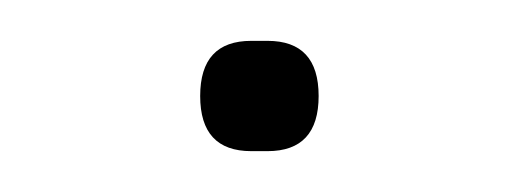

<svg xmlns="http://www.w3.org/2000/svg" viewBox="-20 -316 254 94"><path d="M78 -269Q78 -296 103 -296H111Q136 -296 136 -269Q136 -242 111 -242H103Q78 -242 78 -269Z"/></svg>

Font: IBM Plex Sans Arabic Thin
Style: Regular
Weight: 100
Designer: Mike Abbink, Paul van der Laan, Pieter van Rosmalen, Wael Morcos, Khajak Apelian
Foundry: Bold Monday
Version: Version 1.101